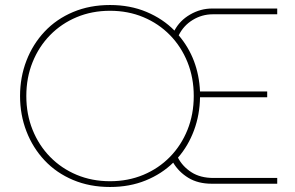

<svg xmlns="http://www.w3.org/2000/svg" viewBox="-20 -733 1176 766"><path d="M419 13Q338 13 271.5 -15Q205 -43 158 -93Q111 -143 85.5 -209Q60 -275 60 -350Q60 -425 85.5 -491Q111 -557 158 -607Q205 -657 271.5 -685Q338 -713 419 -713Q499 -713 564.5 -685.5Q630 -658 676 -611Q697 -651 738.5 -675Q780 -699 826 -699H1086V-676H829Q786 -676 749 -653.5Q712 -631 693 -592Q772 -499 778 -368H1046V-345H778Q777 -275 754 -213Q731 -151 690 -104Q708 -69 743.5 -46Q779 -23 832 -23H1086V0H825Q770 0 731.5 -23.5Q693 -47 671 -84Q625 -39 561 -13Q497 13 419 13ZM419 -10Q491 -10 552 -35.5Q613 -61 658 -107Q703 -153 728 -215Q753 -277 753 -350Q753 -423 728 -485Q703 -547 658 -593Q613 -639 552 -664.5Q491 -690 419 -690Q347 -690 286 -664.5Q225 -639 180 -593Q135 -547 110 -485Q85 -423 85 -350Q85 -277 110 -215Q135 -153 180 -107Q225 -61 286 -35.5Q347 -10 419 -10Z"/></svg>

Font: MuseoModerno Thin
Style: Regular
Weight: 100
Designer: Pablo Cosgaya, Héctor Gatti, Marcela Romero, and the Authors of The MuseoModerno Project.
Foundry: Omnibus-Type Team
Version: Version 1.003